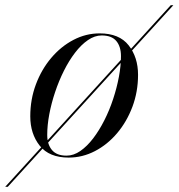

<svg xmlns="http://www.w3.org/2000/svg" viewBox="-86 -599 690 742"><path d="M-66 123 574 -579H584L-56 123ZM179.5 10Q104 10 67.5 -36Q31 -82 31 -149.5Q31 -215 52.8 -273Q74.5 -331 112 -375.2Q149.5 -419.5 197.8 -444.8Q246 -470 299 -470Q375 -470 411.2 -423.8Q447.5 -377.5 447.5 -310Q447.5 -244.5 425.8 -186.5Q404 -128.5 366.5 -84.2Q329 -40 280.8 -15Q232.5 10 179.5 10ZM171 2.5Q198.5 2.5 224.5 -15.5Q250.5 -33.5 274 -64.2Q297.5 -95 317.2 -134Q337 -173 351.2 -216.2Q365.5 -259.5 373.5 -302.2Q381.5 -345 381.5 -382Q381.5 -419 363.5 -440.5Q345.5 -462 307 -462Q280 -462 253.8 -444Q227.5 -426 204 -395.2Q180.5 -364.5 161 -325.5Q141.5 -286.5 127 -243.2Q112.5 -200 104.5 -157.5Q96.5 -115 96.5 -77.5Q96.5 -41 114.8 -19.2Q133 2.5 171 2.5Z"/></svg>

Font: Bodoni Moda 28pt
Style: Italic
Weight: 400
Italic angle: -13°
Designer: Owen Earl
Foundry: indestructible type
Version: Version 2.004